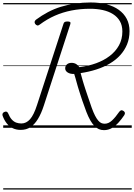

<svg xmlns="http://www.w3.org/2000/svg" viewBox="-26 -1035 1087 1555"><path d="M816 19Q793 19 774 10.5Q755 2 738 -15.5Q721 -33 705 -61Q689 -89 673.5 -129Q658 -169 640 -222Q633 -243 627 -261.5Q621 -280 615.5 -297.5Q610 -315 605 -331.5Q600 -348 595.5 -365Q591 -382 586 -399.5Q581 -417 575 -436Q542 -435 522 -448Q502 -461 502 -481Q502 -501 516 -513.5Q530 -526 554 -526Q574 -526 590.5 -516.5Q607 -507 617 -491Q690 -500 753 -523Q816 -546 863.5 -582.5Q911 -619 938 -668.5Q965 -718 965 -780Q965 -829 945 -863.5Q925 -898 889.5 -920.5Q854 -943 806.5 -953.5Q759 -964 703 -964Q624 -964 553 -950Q482 -936 418.5 -908Q355 -880 296 -836Q285 -827 276 -829Q267 -831 259 -841Q253 -850 254.5 -859Q256 -868 266 -876Q312 -910 362 -936.5Q412 -963 467 -980Q522 -997 582.5 -1006Q643 -1015 708 -1015Q779 -1015 837 -1000Q895 -985 936.5 -955Q978 -925 1000.5 -882Q1023 -839 1023 -783Q1023 -724 1003 -675.5Q983 -627 947.5 -588Q912 -549 862.5 -520Q813 -491 753.5 -472Q694 -453 627 -443Q632 -426 636 -410.5Q640 -395 644.5 -380Q649 -365 653.5 -350.5Q658 -336 663 -320.5Q668 -305 673.5 -289Q679 -273 685 -255Q703 -200 717 -161.5Q731 -123 744 -98Q757 -73 769.5 -58.5Q782 -44 794.5 -38.5Q807 -33 822 -33Q853 -33 881 -59Q909 -85 940 -130Q947 -139 955 -141.5Q963 -144 975 -136Q984 -129 985.5 -121.5Q987 -114 981 -103Q959 -70 934 -42.5Q909 -15 880 2Q851 19 816 19ZM141 17Q106 17 77.5 3.5Q49 -10 28.5 -36Q8 -62 -5 -98Q-8 -108 -4.5 -116Q-1 -124 9 -128Q20 -133 27.5 -130.5Q35 -128 40 -117Q53 -85 69.5 -67Q86 -49 105.5 -42Q125 -35 147 -35Q187 -35 217.5 -69.5Q248 -104 274 -185L488 -842Q491 -853 498.5 -857Q506 -861 521 -861Q535 -861 541 -857Q547 -853 544 -841L329 -180Q308 -115 281 -71Q254 -27 220.5 -5Q187 17 141 17ZM0 490H1041V500H0ZM0 -20H1041V0H0ZM0 -505H1041V-500H0ZM0 -1010H1041V-1000H0Z"/></svg>

Font: Playwrite BE VLG Guides
Style: Regular
Weight: 400
Designer: Veronika Burian, José Scaglione
Foundry: TypeTogether
Version: Version 1.003